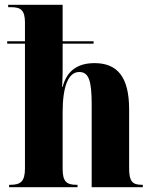

<svg xmlns="http://www.w3.org/2000/svg" viewBox="-20 -780 638 800"><path d="M18 0H303V-10H299C258 -10 241 -23 241 -76V-313C241 -418 264 -480 310 -480C350 -480 362 -444 362 -345V0H575V-10H572C531 -10 518 -24 518 -80V-325C518 -459 469 -517 374 -517C301 -517 258 -483 241 -418H239C241 -451 241 -482 241 -514V-598H370V-608H241V-760H14V-750H27C67 -750 84 -737 84 -686V-608H10V-598H84V-78C84 -23 65 -10 23 -10H18Z"/></svg>

Font: Noto Serif Display Condensed ExtraBold
Style: Regular
Weight: 800
Width: 3
Designer: Monotype Design Team
Foundry: Monotype Imaging Inc.
Version: Version 2.009